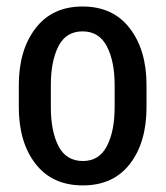

<svg xmlns="http://www.w3.org/2000/svg" viewBox="-20 -558 507 588"><path d="M37.6 -297.4Q37.6 -404.8 88.9 -471.4Q140.1 -538.1 232.9 -538.1Q326.2 -538.1 377.4 -471.4Q428.7 -404.8 428.7 -297.4V-230Q428.7 -121.6 377.7 -55.9Q326.7 9.8 233.9 9.8Q140.1 9.8 88.9 -56.2Q37.6 -122.1 37.6 -230ZM135.7 -230Q135.7 -155.8 159.2 -110.4Q182.6 -64.9 233.9 -64.9Q283.7 -64.9 307.4 -110.6Q331.1 -156.2 331.1 -230V-297.4Q331.1 -370.6 307.1 -416.3Q283.2 -461.9 232.9 -461.9Q182.1 -461.9 158.9 -416.3Q135.7 -370.6 135.7 -297.4Z"/></svg>

Font: Franco
Style: Regular
Weight: 400
Designer: Google
Version: Version 1.200311; 2013